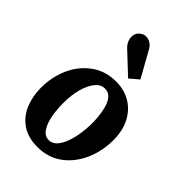

<svg xmlns="http://www.w3.org/2000/svg" viewBox="-234 -877 982 982"><g transform="rotate(45 257.5 -386.0)"><path d="M279 -511Q335 -511 380.5 -485Q426 -459 453 -409Q480 -359 480 -288Q480 -209 449.5 -140.5Q419 -72 363 -30.5Q307 11 229 11Q162 11 117 -19.5Q72 -50 50 -102Q28 -154 28 -216Q28 -296 58.5 -363Q89 -430 145.5 -470.5Q202 -511 279 -511ZM264 -445Q234 -446 211.5 -418.5Q189 -391 176.5 -345Q164 -299 164 -244Q164 -214 167.5 -181Q171 -148 180.5 -119.5Q190 -91 205.5 -73Q221 -55 245 -55Q271 -55 289 -75Q307 -95 318.5 -126.5Q330 -158 335.5 -193Q341 -228 342 -259Q343 -286 340 -318Q337 -350 329 -379Q321 -408 305 -426.5Q289 -445 264 -445ZM310 -565 196 -672Q183 -685 176 -702Q169 -719 171.5 -737.5Q174 -756 190 -770Q207 -783 224 -782.5Q241 -782 256 -772.5Q271 -763 280 -746L358 -606Z"/></g></svg>

Font: Lora
Style: Italic
Weight: 400
Italic angle: -3°
Designer: Olga Karpushina, Alexei Vanyashin (Cyrillic)
Foundry: Cyreal
Version: Version 3.008